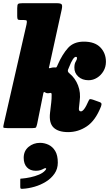

<svg xmlns="http://www.w3.org/2000/svg" viewBox="-36 -800 681 1199"><path d="M594.5 -134.5Q560 -47 506.2 -11Q452.5 25 389.5 25Q328 25 298.5 -3.5Q269 -32 276.5 -96L284 -160Q285 -171.5 286 -183.5Q287 -195.5 286.5 -207Q287 -222 278.5 -219.5Q270.5 -217.5 263.5 -217.5Q253 -217.5 244.5 -223.5Q239 -227 237.5 -225Q236 -223 234.5 -217L196 -26Q192 -10 189.2 -5Q186.5 0 167.5 0H10.5Q-15 0 -15.5 -5.2Q-16 -10.5 -11.5 -30L129.5 -647Q133 -664.5 131.2 -669.8Q129.5 -675 113 -675H93Q78.5 -675 75 -679.2Q71.5 -683.5 71.5 -699V-749Q71.5 -771 77.2 -775.5Q83 -780 104.5 -780H319Q341.5 -780 348.2 -773.5Q355 -767 349.5 -741L272.5 -390Q270.5 -382.5 269.5 -377.2Q268.5 -372 278 -375Q289.5 -379 302 -379Q306 -379 312 -378.5Q317 -378 321 -387.5Q322 -390 322.8 -392.2Q323.5 -394.5 325 -397Q353.5 -461.5 389 -500.8Q424.5 -540 487.5 -540Q556 -540 590.8 -504Q625.5 -468 625.5 -414Q625.5 -382 610.2 -356Q595 -330 570.2 -314.5Q545.5 -299 517 -299Q477.5 -299 452.8 -321.8Q428 -344.5 428.5 -378Q428.5 -402 436.8 -415.2Q445 -428.5 445 -437Q445 -445 437.5 -445Q429.5 -445 419 -429.8Q408.5 -414.5 393 -375Q392.5 -373 391.5 -371.2Q390.5 -369.5 389.5 -367Q387 -361 388 -354.8Q389 -348.5 398.5 -341Q434 -312 451.5 -266.5Q469 -221 461.5 -168L457 -126.5Q454 -104.5 469.5 -104.5Q478.5 -104.5 490 -119.5Q501.5 -134.5 517.5 -171Q521.5 -181 527.2 -181Q533 -181 544.5 -177.5L587.5 -162Q595.5 -159 597.5 -153.5Q599.5 -148 594.5 -134.5ZM112 185.5Q112 142.5 142.5 117.2Q173 92 214 92Q241.5 92 267 104Q292.5 116 308.8 143Q325 170 325 215.5Q325 254.5 304.5 284.2Q284 314 251 334.5Q218 355 179.8 366Q141.5 377 106 379Q95.5 379.5 93 377.5Q90.5 375.5 90.5 365V322.5Q90.5 315.5 93.2 315.5Q96 315.5 102.5 315Q126 313 154.2 307Q182.5 301 207.5 290.5Q232.5 280 246 264.5Q256 253 250.5 250.8Q245 248.5 236 254Q226.5 259.5 214.8 263Q203 266.5 187.5 266.5Q152.5 266.5 132.2 245Q112 223.5 112 185.5Z"/></svg>

Font: Besley* Narrow Fatface
Style: Italic
Weight: 900
Width: 4
Italic angle: -13°
Designer: Owen Earl
Foundry: indestructible type*
Version: Version 3.000; ttfautohint (v1.8.3)